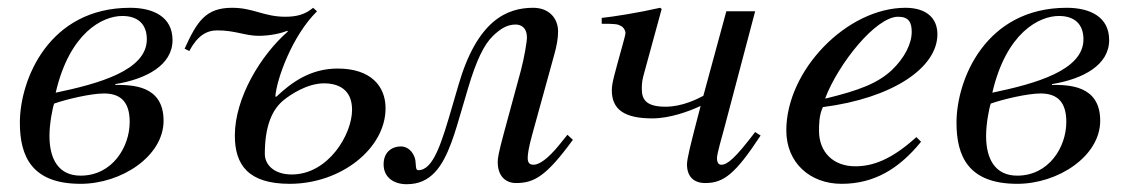

<svg xmlns="http://www.w3.org/2000/svg" viewBox="-20 -461 2887 493"><path d="M276 -245C356 -258 423 -294 423 -358C423 -419 372 -441 314 -441C105 -441 31 -256 31 -146C31 -59 62 11 187 11C292 11 400 -60 400 -151C400 -243 318 -243 276 -243ZM357 -360C357 -280 233 -246 123 -223C159 -378 244 -420 294 -420C333 -420 357 -400 357 -360ZM313 -148C313 -83 268 -10 187 -10C130 -10 107 -53 107 -112C107 -144 115 -184 119 -195C150 -206 213 -221 247 -221C291 -221 313 -198 313 -148Z M687 -213C690 -257 730 -369 794 -432L784 -441C764 -424 742 -418 713 -418C657 -418 631 -441 576 -441C508 -441 486 -406 454 -336L466 -330C487 -369 510 -383 538 -383C584 -383 610 -369 644 -369C677 -369 706 -377 718 -382L719 -380C650 -320 583 -210 583 -113C583 -38 617 11 724 11C856 11 970 -80 970 -183C970 -240 932 -285 847 -285C777 -285 728 -249 690 -213ZM884 -179C884 -116 823 -13 729 -13C685 -13 660 -37 660 -66C660 -136 678 -181 711 -206C725 -217 768 -247 812 -247C848 -247 884 -232 884 -179Z M1437 -115 1416 -89C1386 -52 1364 -38 1350 -38C1338 -38 1335 -45 1335 -56C1335 -64 1337 -81 1347 -117L1403 -320C1409 -341 1413 -362 1413 -380C1413 -415 1389 -441 1349 -441C1281 -441 1205 -408 1157 -242L1143 -194C1114 -94 1093 -24 1054 -24C1044 -24 1051 -45 1043 -61C1035 -78 1022 -85 1009 -85C988 -85 965 -72 965 -39C965 -4 993 12 1024 12C1056 12 1078 1 1097 -19C1132 -56 1151 -131 1164 -174L1182 -235C1203 -306 1223 -347 1246 -369C1264 -386 1281 -398 1304 -398C1319 -398 1333 -389 1333 -365C1333 -353 1326 -313 1318 -282L1274 -120C1260 -68 1258 -55 1258 -45C1258 -7 1280 9 1305 9C1352 9 1383 -9 1451 -102Z M1919 -122C1868 -55 1848 -38 1832 -38C1825 -38 1821 -44 1821 -55C1821 -67 1834 -110 1840 -133L1919 -432H1845L1786 -215C1771 -207 1732 -187 1689 -187C1641 -187 1628 -204 1628 -232C1628 -242 1628 -250 1632 -266L1679 -438L1675 -441C1618 -428 1554 -418 1525 -415V-400C1562 -400 1566 -399 1575 -394C1581 -391 1586 -383 1586 -376C1586 -373 1583 -361 1579 -347C1557 -267 1551 -248 1551 -229C1551 -180 1583 -157 1655 -157C1700 -157 1749 -175 1779 -189L1766 -139C1755 -96 1744 -54 1744 -39C1744 -8 1761 9 1791 9C1838 9 1868 -14 1933 -113Z M2333 -109C2268 -50 2220 -34 2176 -34C2120 -34 2083 -70 2083 -125C2083 -140 2083 -166 2093 -186C2272 -209 2387 -287 2387 -373C2387 -415 2358 -441 2305 -441C2155 -441 1999 -281 1999 -126C1999 -43 2060 11 2141 11C2224 11 2288 -27 2345 -97ZM2099 -209C2133 -298 2229 -418 2286 -418C2314 -418 2321 -403 2321 -379C2321 -348 2302 -312 2271 -282C2234 -247 2186 -229 2100 -208Z M2681 -245C2761 -258 2828 -294 2828 -358C2828 -419 2777 -441 2719 -441C2510 -441 2436 -256 2436 -146C2436 -59 2467 11 2592 11C2697 11 2805 -60 2805 -151C2805 -243 2723 -243 2681 -243ZM2762 -360C2762 -280 2638 -246 2528 -223C2564 -378 2649 -420 2699 -420C2738 -420 2762 -400 2762 -360ZM2718 -148C2718 -83 2673 -10 2592 -10C2535 -10 2512 -53 2512 -112C2512 -144 2520 -184 2524 -195C2555 -206 2618 -221 2652 -221C2696 -221 2718 -198 2718 -148Z"/></svg>

Font: STIXGeneral
Style: Italic
Weight: 400
Italic angle: -16.33°
Designer: MicroPress Inc., with final additions and corrections provided by Coen Hoffman, Elsevier (retired)
Version: Version 1.1.0